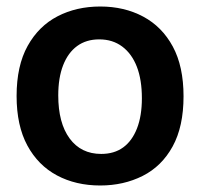

<svg xmlns="http://www.w3.org/2000/svg" viewBox="-20 -556 615 590"><path d="M288 14Q213 14 155 -17Q97 -48 64 -109Q31 -170 31 -261Q31 -354 65 -415Q99 -476 157 -506Q215 -536 288 -536Q362 -536 420 -505Q478 -474 511 -413Q544 -352 544 -260Q544 -167 510.5 -106Q477 -45 418.5 -15.5Q360 14 288 14ZM291 -83Q331 -83 358.5 -103Q386 -123 401 -161.5Q416 -200 416 -254Q416 -311 400.5 -351Q385 -391 355.5 -413Q326 -435 285 -435Q245 -435 217 -414.5Q189 -394 174 -355.5Q159 -317 159 -263Q159 -178 194 -130.5Q229 -83 291 -83Z"/></svg>

Font: Bricolage Grotesque 72pt SemiBold
Style: Regular
Weight: 600
Version: Version 1.001;gftools[0.9.33.dev8+g029e19f]